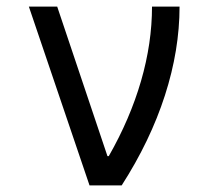

<svg xmlns="http://www.w3.org/2000/svg" viewBox="-20 -560 640 580"><path d="M250.4 0H347.6Q434 -134.6 478.2 -271.8Q522.4 -409 522.4 -540H439.2Q439.2 -429.6 406 -315.2Q372.8 -200.8 308.6 -88.4H304.6L152.8 -540H67.2Z"/></svg>

Font: CommitMonoV142 ExtLt
Style: Regular
Weight: 200
Monospace: yes
Designer: Eigil Nikolajsen
Foundry: Eigil Nikolajsen
Version: Version 1.142